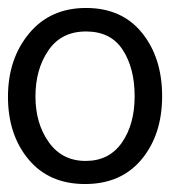

<svg xmlns="http://www.w3.org/2000/svg" viewBox="-26 -848 427 482"><path d="M95.5 -721.5Q63 -674 63 -606Q63 -538 96.5 -491Q130 -444 189 -444Q248 -444 280 -490Q312 -536 312 -606.5Q312 -677 282 -723Q252 -769 190 -769Q128 -769 95.5 -721.5ZM190 -828Q280 -828 330.5 -765.5Q381 -703 381 -606.5Q381 -510 329.5 -448Q278 -386 187.5 -386Q97 -386 45.5 -448Q-6 -510 -6 -605Q-6 -700 47 -764Q100 -828 190 -828Z"/></svg>

Font: Hind Colombo
Style: Regular
Weight: 400
Designer: Jyotish Sonowal, Aditi Pimprikar
Foundry: Indian Type Foundry
Version: Version 1.000;PS 1.0;hotconv 1.0.86;makeotf.lib2.5.63406; tt